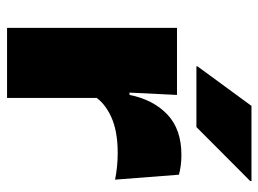

<svg xmlns="http://www.w3.org/2000/svg" viewBox="-114 -618 732 544"><g transform="rotate(90 252.0 -346.0)"><path d="M253 -247.5 209.5 -347H249Q262 -413.5 304 -453.8Q346 -494 419 -494Q435.5 -494 449.8 -492Q464 -490 475 -487L489 -306Q472.5 -309.5 452.5 -311.5Q432.5 -313.5 413.5 -313.5Q351.5 -313.5 311.5 -295.2Q271.5 -277 253 -247.5ZM59 0V-481.5H249L240.5 -309H257.5V0ZM280 -692.5H493V-689L340 -536.5H168V-539.5Z"/></g></svg>

Font: Anek Latin Expanded ExtraBold
Style: Regular
Weight: 800
Width: 7
Designer: Yesha Goshar
Foundry: Ek Type
Version: Version 1.003